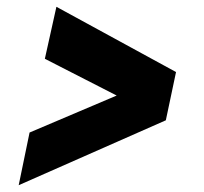

<svg xmlns="http://www.w3.org/2000/svg" viewBox="-20 -623 600 565"><path d="M146 -603 112 -450 413 -296 432 -388 67 -233 35 -78 468 -269 498 -411Z"/></svg>

Font: Roboto Serif 20pt Black
Style: Italic
Weight: 900
Italic angle: -10°
Version: Version 1.008